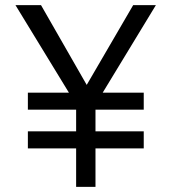

<svg xmlns="http://www.w3.org/2000/svg" viewBox="-20 -724 664 744"><path d="M496 -704H584L378 -365H537V-299H350V-215H537V-149H350V0H275V-149H88V-215H275V-299H88V-365H247L40 -704H139L316 -395Z"/></svg>

Font: CBA Beacon Sans
Style: Regular
Weight: 400
Designer: Wei Huang
Foundry: Wei Huang
Version: Version 1.002